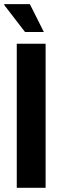

<svg xmlns="http://www.w3.org/2000/svg" viewBox="-22 -896 296 916"><path d="M58 0V-687.2H195.6V0ZM187.2 -743.4H97.3L-2 -872.4L-1 -876.4H120.4Z"/></svg>

Font: Archivo SemiBold Condensed
Style: Regular
Weight: 600
Width: 3
Version: Version 2.001